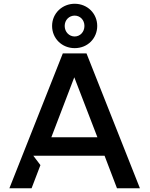

<svg xmlns="http://www.w3.org/2000/svg" viewBox="-20 -1001 796 1021"><path d="M377 -745C448 -745 497 -799 497 -863C497 -929 445 -981 377 -981C313 -981 257 -932 257 -863C257 -796 310 -745 377 -745ZM377 -807C348 -807 324 -831 324 -863C324 -895 348 -918 377 -918C406 -918 429 -895 429 -863C429 -831 406 -807 377 -807ZM30 0H148L195 -123L157 -173H536L602 0H724L440 -717H314ZM253 -271 375 -590 498 -271Z"/></svg>

Font: LaHaus Display SemiBold
Style: Regular
Weight: 600
Designer: We are Make, BastardaType, Dalton Maag Ltd
Foundry: BastardaType, Dalton Maag Ltd
Version: Version 3.100;Glyphs 3.3 (3331)